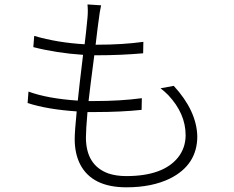

<svg xmlns="http://www.w3.org/2000/svg" viewBox="-20 -798 1040 852"><path d="M692.4 -406.2 751 -417Q852.5 -306.6 855.5 -193.4Q855.5 -66.4 734.4 -5.9Q654.3 33.2 541 33.2Q388.7 33.2 335.9 -68.4Q311.5 -116.2 311.5 -180.7Q311.5 -214.8 320.3 -303.7Q189.5 -312.5 102.5 -340.8L106.4 -391.6Q191.4 -360.4 325.2 -351.6Q330.1 -402.3 348.6 -554.7Q230.5 -562.5 127.9 -588.9L131.8 -638.7Q235.4 -608.4 355.5 -601.6Q361.3 -646.5 368.2 -718.8Q371.1 -750 368.2 -778.3L428.7 -774.4Q421.9 -743.2 418.9 -715.8Q417 -703.1 413.1 -672.9Q407.2 -625 404.3 -599.6H410.2Q524.4 -599.6 616.2 -612.3L615.2 -561.5Q514.6 -552.7 410.2 -552.7H398.4Q378.9 -403.3 373 -349.6H398.4Q514.6 -349.6 609.4 -362.3L608.4 -310.5Q516.6 -300.8 403.3 -300.8H368.2Q361.3 -221.7 361.3 -188.5Q361.3 -64.5 460.9 -28.3Q496.1 -16.6 540 -16.6Q703.1 -16.6 769.5 -98.6Q803.7 -141.6 803.7 -198.2Q803.7 -293.9 726.6 -376Q710 -392.6 692.4 -406.2Z"/></svg>

Font: Taipei Sans TC Beta Light
Style: Regular
Weight: 300
Designer: JT Foundry
Foundry: JT Foundry
Version: Version 1.000